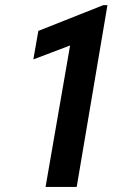

<svg xmlns="http://www.w3.org/2000/svg" viewBox="-20 -733 528 753"><path d="M401.4 -712.9 280.8 0H158.7L254.9 -554.7L110.8 -500L130.4 -611.8L385.3 -712.9Z"/></svg>

Font: Roboto Condensed SemiBold
Style: Italic
Weight: 600
Italic angle: -12°
Designer: Christian Robertson
Foundry: Google
Version: Version 3.008; 2023